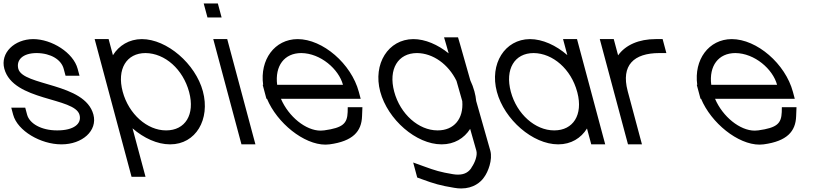

<svg xmlns="http://www.w3.org/2000/svg" viewBox="-60 -807 4698 1100"><path d="M384.8 -413C360.2 -505 237.3 -583 129.3 -583C23.6 -582 -59.8 -505 -35.2 -413C15.9 -226.1 368.2 -251 395.7 -148.7C409.4 -97.4 361.6 -60 269.4 -60C268.3 -60 267.2 -60 266.1 -60C176 -60 108.8 -99.6 95.3 -150L84.6 -190H4.6L15.3 -150C40.2 -57 173.9 20 290.9 20C291.6 20 292.4 20 293.1 20C410.8 20 500 -57.7 475.1 -150.8C426 -333.9 71.6 -313.1 44.8 -413C32.2 -464 70.7 -503 150.7 -503C232 -502 290.9 -465 304.8 -413L315.6 -373H395.6Z M587 -490.6 573 -543 562.3 -583H482.3L493 -543L562.9 -282L683 166L693.7 206H773.7L763 166L699.3 -71.7C763.7 -15.8 841 20 913.9 20C914.4 20 914.9 20 915.4 20C1061.8 20 1145.5 -123.2 1102.4 -283.9C1060.3 -441.1 896.7 -583 752.3 -583C679.9 -582.5 621.6 -546.5 587 -490.6ZM642.9 -282C608.4 -411 664.7 -503 773.7 -503C885.3 -502 988.6 -410.1 1023.6 -279.6C1058.3 -149.9 1000.8 -60 892.4 -60C891.8 -60 891.3 -60 890.7 -60C783.6 -60 677.6 -152.7 642.9 -282Z M1168.6 -707H1169.6H1209.6L1188.1 -787H1148.1H1147.1H1107.1L1128.6 -707ZM1172.5 -543 1312.6 -20 1323.4 20H1403.4L1392.6 -20L1252.5 -543L1241.8 -583H1161.8Z M1527.9 -321C1514.2 -429.5 1568.8 -503 1666.2 -503C1776.5 -502 1880.9 -411 1905 -321ZM1469.6 -241C1527.2 -102.9 1680.1 21.6 1804.8 21.6C1812.8 21.6 1820.6 21 1828.4 20C1961.5 2 2011.5 -54 2014.2 -141L2016.3 -193H1932.3L1931.8 -165C1929.2 -100 1905.9 -75 1796.9 -60H1795.9C1789.7 -59.1 1783.3 -58.6 1776.9 -58.6C1692.1 -58.6 1593.4 -138.5 1549.6 -241H1966.4H2006.4L1995.7 -281C1952.8 -441 1789.8 -583 1644.8 -583C1513.1 -582.1 1427.8 -464.5 1447.6 -321H1445L1455.7 -281L1466.4 -241Z M2118.4 -282C2161.3 -122 2324.4 20 2469.4 20C2469.9 20 2470.4 20 2470.9 20C2542.4 20 2599.3 -14.5 2633.6 -68.6L2669.3 57C2676.5 84 2660 127 2641 153L2641.3 154C2627.2 175.5 2605.4 193.5 2564 193.5C2555.3 193.5 2545.7 192.7 2535.2 191C2463 179 2433.5 170 2368.1 146L2307.2 124L2330.3 210L2357.9 220C2425.6 245 2462.6 256 2542.1 269C2556.3 271.6 2569.7 272.7 2582.2 272.7C2652.4 272.7 2694.8 236.2 2713 209C2736.7 178 2762.9 108 2749.3 57L2668.2 -228.2C2666.5 -246.5 2663.1 -264.8 2657.9 -283.9C2652.2 -305.1 2644.3 -326.1 2634.6 -346.4L2575.6 -554L2564.1 -593H2484.1L2496.1 -552L2510.5 -501.3C2448.5 -551.3 2376 -583 2307.8 -583C2164.1 -582 2075.8 -441 2118.4 -282ZM2198.4 -282C2163.9 -411 2220.2 -503 2329.2 -503C2420.9 -502.2 2508.5 -439.1 2555.3 -343.7L2588.4 -227.5C2596.7 -126.4 2541 -60 2447.9 -60C2447.3 -60 2446.8 -60 2446.2 -60C2339.1 -60 2233.1 -152.7 2198.4 -282Z M2786.7 -281C2829.3 -122 2992.4 20 3137.4 20C3137.9 20 3138.4 20 3138.9 20C3211.4 20 3268.9 -15.5 3303 -70.8L3316.6 -20L3327.4 20H3407.4L3396.6 -20L3326.7 -281L3325.7 -284.8L3256.5 -543L3245.8 -583H3165.8L3176.5 -543L3190.3 -491.3C3125.9 -547.1 3048.4 -583 2975.8 -583C2832.1 -582 2743.8 -441 2786.7 -281ZM2866.7 -281C2831.9 -411 2888.2 -503 2997.2 -503C3107.5 -502 3211.9 -411 3246.7 -281L3248 -276.3C3281.1 -148.8 3223.6 -60 3115.9 -60C3115.4 -60 3114.8 -60 3114.2 -60C3007.1 -60 2901.1 -152.7 2866.7 -281Z M3481.2 -490 3467 -543 3456.3 -583H3376.3L3387 -543L3455.9 -285.9C3456.2 -284.6 3456.6 -283.3 3456.9 -282L3467.7 -242L3527.1 -20L3537.9 20H3617.9L3607.1 -20L3547.7 -242L3536.9 -282L3535.7 -286.8C3497.6 -432.5 3570.3 -503 3717.7 -503H3757.7L3736.3 -583H3696.3C3600.8 -583 3523.9 -549.8 3481.2 -490Z M4014.9 -321C4001.2 -429.5 4055.8 -503 4153.2 -503C4263.5 -502 4367.9 -411 4392 -321ZM3956.6 -241C4014.2 -102.9 4167.1 21.6 4291.8 21.6C4299.8 21.6 4307.6 21 4315.4 20C4448.5 2 4498.5 -54 4501.2 -141L4503.3 -193H4419.3L4418.8 -165C4416.2 -100 4392.9 -75 4283.9 -60H4282.9C4276.7 -59.1 4270.3 -58.6 4263.9 -58.6C4179.1 -58.6 4080.4 -138.5 4036.6 -241H4453.4H4493.4L4482.7 -281C4439.8 -441 4276.8 -583 4131.8 -583C4000.1 -582.1 3914.8 -464.5 3934.6 -321H3932L3942.7 -281L3953.4 -241Z"/></svg>

Font: Nordica Advanced
Style: RegularLObl
Weight: 300
Version: Version 1.07